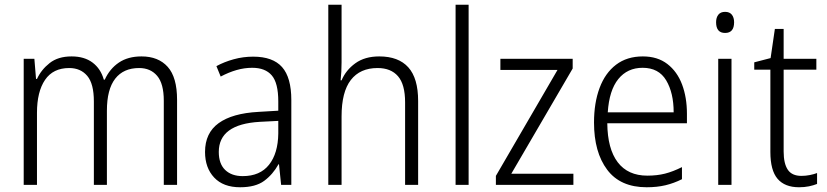

<svg xmlns="http://www.w3.org/2000/svg" viewBox="-20 -780 3488 810"><path d="M577 -542Q648 -542 687.5 -498Q727 -454 727 -359V0H671V-355Q671 -427 643 -460Q615 -493 567 -493Q501 -493 466 -448Q431 -403 431 -313V0H376V-352Q376 -427 348 -460Q320 -493 272 -493Q204 -493 170 -443Q136 -393 136 -304V0H80V-532H125L132 -447H136Q154 -486 189.5 -514Q225 -542 282 -542Q336 -542 370.5 -516Q405 -490 418 -444H422Q443 -490 481.5 -516Q520 -542 577 -542Z M1048 -541Q1131 -541 1170 -497Q1209 -453 1209 -358V0H1166L1157 -87H1155Q1131 -44 1094.5 -17Q1058 10 993 10Q922 10 883.5 -31Q845 -72 845 -139Q845 -219 902.5 -260.5Q960 -302 1070 -308L1154 -313V-352Q1154 -430 1126.5 -462Q1099 -494 1044 -494Q1011 -494 978 -484.5Q945 -475 911 -457L893 -501Q926 -519 966 -530Q1006 -541 1048 -541ZM1076 -266Q903 -256 903 -139Q903 -89 930 -63Q957 -37 1004 -37Q1077 -37 1115 -85Q1153 -133 1154 -217V-270Z M1421 -517Q1421 -496 1420 -478Q1419 -460 1417 -441H1421Q1439 -484 1479 -513Q1519 -542 1580 -542Q1661 -542 1702.5 -496Q1744 -450 1744 -354V0H1689V-348Q1689 -424 1659 -458.5Q1629 -493 1573 -493Q1499 -493 1460 -442.5Q1421 -392 1421 -289V0H1365V-760H1421Z M1957 0H1902V-760H1957Z M2399 0H2072V-38L2332 -485H2091V-532H2396V-491L2137 -47H2399Z M2692 -542Q2754 -542 2795.5 -510Q2837 -478 2857.5 -423.5Q2878 -369 2878 -300V-260H2542Q2543 -152 2586 -95.5Q2629 -39 2711 -39Q2752 -39 2785.5 -47.5Q2819 -56 2857 -75V-24Q2823 -7 2787.5 1.5Q2752 10 2708 10Q2597 10 2541.5 -64Q2486 -138 2486 -263Q2486 -346 2509.5 -409Q2533 -472 2579 -507Q2625 -542 2692 -542ZM2691 -494Q2627 -494 2588.5 -446.5Q2550 -399 2544 -306H2822Q2822 -388 2790.5 -441Q2759 -494 2691 -494Z M3039 -730Q3058 -730 3067.5 -718Q3077 -706 3077 -686Q3077 -641 3039 -641Q3001 -641 3001 -686Q3001 -706 3010.5 -718Q3020 -730 3039 -730ZM3066 -532V0H3010V-532Z M3361 -38Q3379 -38 3396.5 -41.5Q3414 -45 3427 -50V-4Q3412 2 3393 6Q3374 10 3351 10Q3291 10 3260.5 -25.5Q3230 -61 3230 -139V-486H3162V-517L3231 -535L3249 -658H3286V-532H3424V-486H3286V-141Q3286 -90 3303.5 -64Q3321 -38 3361 -38Z"/></svg>

Font: Noto Sans Thai Looped SemiCondensed Light
Style: Regular
Weight: 300
Width: 4
Designer: Sasikarn Vongin, Ben Mitchell
Foundry: The Fontpad Ltd
Version: Version 1.001; ttfautohint (v1.8.4.7-5d5b)